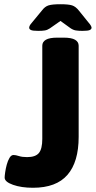

<svg xmlns="http://www.w3.org/2000/svg" viewBox="-20 -880 453 908"><path d="M136 8Q81 8 41.5 -6Q2 -20 2 -40Q2 -48 4.5 -65.5Q7 -83 12 -101.5Q17 -120 25 -133.5Q33 -147 44 -147Q54 -147 69.5 -142Q85 -137 108 -137Q148 -137 164 -156.5Q180 -176 180 -223V-664Q180 -682 197 -692Q214 -702 251 -702H281Q318 -702 335 -692Q352 -682 352 -664V-233Q352 -114 299 -53Q246 8 136 8ZM161 -734Q135 -734 126.5 -738Q118 -742 118 -749Q118 -753 120.5 -758.5Q123 -764 131 -773L178 -830Q192 -849 209.5 -854.5Q227 -860 266 -860Q304 -860 321 -854.5Q338 -849 353 -830L399 -773Q407 -764 410 -758Q413 -752 413 -749Q413 -742 404.5 -738Q396 -734 370 -734Q352 -734 339 -736Q326 -738 313 -747L266 -781L216 -746Q204 -738 192 -736Q180 -734 161 -734Z"/></svg>

Font: Asap ExtraBold
Style: Regular
Weight: 800
Designer: Pablo Cosgaya
Foundry: Omnibus-Type
Version: Version 3.001; ttfautohint (v1.8.4.7-5d5b)